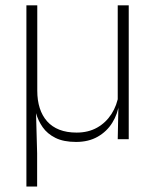

<svg xmlns="http://www.w3.org/2000/svg" viewBox="-20 -506 564 698"><path d="M448 -486.5V0H408L410.5 -123.5L408 -125.5V-486.5ZM115.5 -176.5Q115.5 -141 124.5 -113Q133.5 -85 151.2 -65Q169 -45 195.8 -34.5Q222.5 -24 258.5 -24Q301 -24 333 -42Q365 -60 385.2 -91.5Q405.5 -123 411.5 -163L422.5 -130H413Q408 -91.5 388.2 -59.8Q368.5 -28 335.2 -9Q302 10 256.5 10Q211 10 181.5 -4.8Q152 -19.5 135.2 -43.5Q118.5 -67.5 111 -94.5L115 51V172H76V-486.5H115.5Z"/></svg>

Font: Anek Gurmukhi Medium ExtraLight
Style: Regular
Weight: 250
Version: Version 1.003